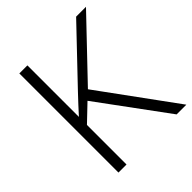

<svg xmlns="http://www.w3.org/2000/svg" viewBox="-194 -846 978 978"><g transform="rotate(-45 294.5 -357.0)"><path d="M589 0H519L247 -370L158 -285V0H100V-714H158V-343Q179 -366 200.5 -389.5Q222 -413 245 -437L509 -714H580L290 -410Z"/></g></svg>

Font: Noto Sans Sinhala Light
Style: Regular
Weight: 300
Designer: Jelle Bosma - Monotype Design Team
Foundry: Monotype Imaging Inc.
Version: Version 2.006; ttfautohint (v1.8.4.7-5d5b)